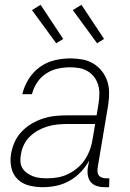

<svg xmlns="http://www.w3.org/2000/svg" viewBox="-20 -771 540 799"><path d="M158 8Q129 8 101 1Q73 -6 53.5 -25Q34 -44 27.5 -72Q21 -100 26 -130Q30 -155 40.5 -179Q51 -203 70 -223Q89 -243 112 -256.5Q135 -270 160 -278Q185 -286 210 -288.5Q235 -291 260 -291H382L390 -339Q393 -359 393.5 -378.5Q394 -398 389 -416Q384 -434 373 -449Q362 -464 346 -474Q330 -484 311 -487.5Q292 -491 272 -491Q247 -491 221 -485.5Q195 -480 172 -465Q149 -450 134 -427Q119 -404 113 -379H73Q80 -411 98.5 -441Q117 -471 145 -491.5Q173 -512 206.5 -520Q240 -528 272 -528Q298 -528 323 -523.5Q348 -519 368.5 -506.5Q389 -494 404 -475Q419 -456 426.5 -433Q434 -410 434 -384.5Q434 -359 430 -333L386 -71Q385 -62 386 -54Q387 -46 392 -40Q397 -34 405.5 -31.5Q414 -29 422 -29H435L434 8H415Q399 8 384 3.5Q369 -1 359 -12Q349 -23 346 -39Q343 -55 345 -71L351 -103Q337 -77 316 -55Q295 -33 269 -18.5Q243 -4 214.5 2Q186 8 158 8ZM177 -29Q199 -29 221.5 -33Q244 -37 265 -47.5Q286 -58 304.5 -74Q323 -90 335.5 -110Q348 -130 355.5 -152Q363 -174 366 -196L376 -255H260Q240 -255 219.5 -253Q199 -251 178.5 -245Q158 -239 139 -228.5Q120 -218 104.5 -203Q89 -188 79.5 -168.5Q70 -149 67 -128Q64 -113 65 -98Q66 -83 73.5 -71Q81 -59 93 -50.5Q105 -42 118.5 -37Q132 -32 147 -30.5Q162 -29 177 -29ZM384 -591 283 -729 319 -751 413 -609ZM214 -591 113 -729 149 -751 243 -609Z"/></svg>

Font: Iosevka SS18 Extralight
Style: Italic
Weight: 200
Italic angle: -9°
Monospace: yes
Designer: Belleve Invis
Foundry: Belleve Invis
Version: Version 25.1.1; ttfautohint (v1.8.4)